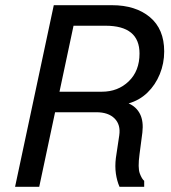

<svg xmlns="http://www.w3.org/2000/svg" viewBox="-20 -719 658 739"><path d="M351 -287H192L131 0H38L187 -699H411Q502 -699 557 -653Q612 -607 612 -521Q612 -475 595 -433.5Q578 -392 547.5 -362.5Q517 -333 475 -321Q505 -308 519 -280Q533 -252 528 -209L517 -125Q510 -73 518 -51.5Q526 -30 535 -23V0H440Q430 -23 426 -51Q422 -79 426 -111L439 -198Q445 -239 421 -263Q397 -287 351 -287ZM386 -620H263L209 -366H372Q434 -366 475.5 -406Q517 -446 517 -513Q517 -620 386 -620Z"/></svg>

Font: Fragment Mono
Style: Italic
Weight: 400
Italic angle: -12°
Designer: Wei Huang based on Nimbus Sans by URW Studio, based on Helvetica by Max Miedinger.
Foundry: Wei Huang
Version: Version 1.011; ttfautohint (v1.8.4.7-5d5b)